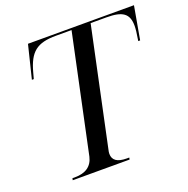

<svg xmlns="http://www.w3.org/2000/svg" viewBox="-127 -835 936 955"><g transform="rotate(-20 341.0 -357.0)"><path d="M98 0H399L401 -10H388C338 -10 314 -27 314 -61C314 -67 315 -74 317 -82L449 -704H533C617 -704 650 -682 650 -617C650 -601 648 -581 641 -539H651L682 -714H121L78 -539H88L97 -572C124 -672 165 -704 266 -704H348L216 -82C205 -34 170 -10 113 -10H100Z"/></g></svg>

Font: Noto Serif Display
Style: Italic
Weight: 400
Italic angle: -12°
Designer: Monotype Design Team
Foundry: Monotype Imaging Inc.
Version: Version 2.009